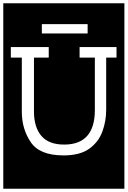

<svg xmlns="http://www.w3.org/2000/svg" viewBox="-32 -937 778 1170"><path d="M-12 213V-917H726V213ZM223 -733H502V-790H223ZM615 -586H678V-650H453V-586H546V-267Q546 -56 359 -56Q265 -56 220 -109Q175 -162 175 -258V-586H265V-650H34V-586H101V-256Q101 -151 155.5 -70.5Q210 10 355 10Q455 10 511.5 -30.5Q568 -71 591.5 -134.5Q615 -198 615 -267Z"/></svg>

Font: Zilla Slab Highlight
Style: Regular
Weight: 400
Designer: Typotheque Type Foundry
Foundry: Typotheque type foundry
Version: Version 1.1; 2017; ttfautohint (v1.6)